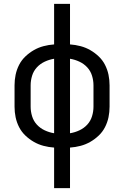

<svg xmlns="http://www.w3.org/2000/svg" viewBox="-20 -755 640 990"><path d="M259 215V6Q231 4 204.5 -3Q178 -10 154.5 -23.5Q131 -37 111 -56Q91 -75 78.5 -99.5Q66 -124 60.5 -150.5Q55 -177 55 -205V-315Q55 -343 60.5 -369.5Q66 -396 78.5 -420.5Q91 -445 111 -464Q131 -483 154.5 -496.5Q178 -510 204.5 -517Q231 -524 259 -526V-735H341V-526Q369 -524 395.5 -517Q422 -510 445.5 -496.5Q469 -483 489 -464Q509 -445 521.5 -420.5Q534 -396 539.5 -369.5Q545 -343 545 -315V-205Q545 -177 539.5 -150.5Q534 -124 521.5 -99.5Q509 -75 489 -56Q469 -37 445.5 -23.5Q422 -10 395.5 -3Q369 4 341 6V215ZM259 -68V-452Q234 -448 210.5 -437Q187 -426 170 -407.5Q153 -389 145.5 -364.5Q138 -340 138 -315V-205Q138 -180 145.5 -155.5Q153 -131 170 -112.5Q187 -94 210.5 -83Q234 -72 259 -68ZM341 -68Q366 -72 389.5 -83Q413 -94 430 -112.5Q447 -131 454.5 -155.5Q462 -180 462 -205V-315Q462 -340 454.5 -364.5Q447 -389 430 -407.5Q413 -426 389.5 -437Q366 -448 341 -452Z"/></svg>

Font: Iosevka SS04 Extended
Style: Regular
Weight: 400
Width: 7
Monospace: yes
Designer: Belleve Invis
Foundry: Belleve Invis
Version: Version 19.0.0; ttfautohint (v1.8.4)